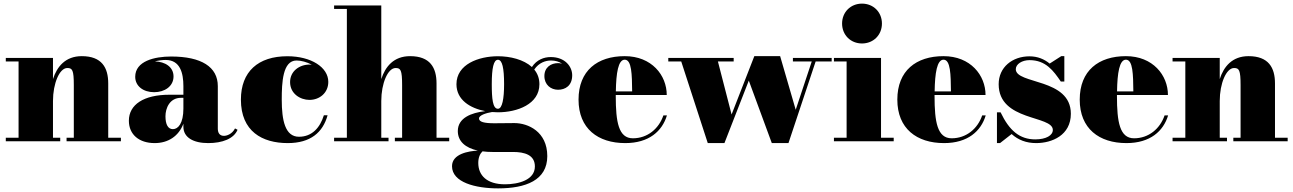

<svg xmlns="http://www.w3.org/2000/svg" viewBox="-20 -780 7141 1060"><path d="M12 -19.5V0H312.5V-19.5H272.5V-222.5C272.5 -319.5 308.5 -404.5 351.5 -404.5C379.5 -404.5 387.5 -393.5 387.5 -309.5V-19.5H347.5V0H647.5V-19.5H577.5V-319.5C577.5 -406.5 542 -470 431.5 -470C341 -470 294.5 -412 272.5 -343.5V-460H12V-440.5H82.5V-19.5Z M915.5 -257C773.5 -257 691.5 -202.5 691.5 -113.5C691.5 -37.5 747.5 10 834 10C909 10 967 -29 992.5 -97V-80C992.5 -21 1047.5 10 1129.5 10C1207.5 10 1271 -14 1291.5 -63.5L1277.5 -71C1261.5 -39.5 1232 -30 1216.5 -30C1191.5 -30 1182.5 -47.5 1182.5 -70V-304.5C1182.5 -410.5 1092 -468 924.5 -468C833.5 -468 726.5 -443 726.5 -356C726.5 -305 770.5 -271 831 -271C888.5 -271 938 -303 938 -358C938 -410.5 891.5 -439.5 835 -441C856 -446.5 877.5 -449 894.5 -449C974.5 -449 992.5 -376.5 992.5 -304.5V-257ZM934.5 -67C907.5 -67 893.5 -93 893.5 -138C893.5 -182.5 916.5 -240 979.5 -240H992.5V-180.5C992.5 -99 963.5 -67 934.5 -67Z M1788.5 -143.5H1768C1747 -75.5 1703 -25 1630.5 -25C1554 -25 1535.5 -115.5 1535.5 -230C1535.5 -324 1540.5 -446 1617 -446C1642.5 -446 1673.5 -437.5 1701 -423C1697 -423.5 1692.5 -423.5 1688.5 -423.5C1633 -423.5 1581.5 -387 1581.5 -327C1581.5 -262 1638.5 -228.5 1688.5 -228.5C1744 -228.5 1792.5 -267 1792.5 -328C1792.5 -408 1698.5 -469.5 1566.5 -469.5C1405.5 -469.5 1310 -385 1310 -230C1310 -55 1427.5 10 1568.5 10C1694.5 10 1762.5 -49 1788.5 -143.5Z M1824.5 -19.5V0H2125V-19.5H2085V-222.5C2085 -319.5 2121 -404.5 2164 -404.5C2192 -404.5 2200 -393.5 2200 -309.5V-19.5H2160V0H2460V-19.5H2390V-319.5C2390 -406.5 2354.5 -470 2244 -470C2153.5 -470 2107 -412 2085 -343.5V-750H1824.5V-730.5H1895V-19.5Z M2507.5 -56.5C2507.5 0.5 2549.5 36.5 2618 51.5C2566.5 54 2475.5 69.5 2475.5 137.5C2475.5 227 2605 260 2730 260C2882 260 3001.5 215.5 3001.5 82C3001.5 -53.5 2895 -100.5 2820 -100.5C2791.5 -100.5 2744 -99.5 2709 -99.5C2654.5 -99.5 2624.5 -106.5 2624.5 -126C2624.5 -143.5 2663 -156 2696.5 -161.5C2707.5 -160.5 2718.5 -160 2729 -160C2835 -160 2958 -204.5 2958 -315C2958 -347.5 2947.5 -374.5 2929.5 -396C2955 -434 2992 -446 3022 -446C3046 -446 3067 -439.5 3083 -428.5C3075.5 -430.5 3068 -431.5 3061 -431.5C3022 -431.5 2985.5 -408.5 2985.5 -360C2985.5 -312 3021 -284.5 3061 -284.5C3101 -284.5 3139 -307 3139 -364.5C3139 -412.5 3099.5 -465 3020.5 -465C2983.5 -465 2943 -450.5 2916.5 -410C2871 -451.5 2796.5 -469.5 2729 -469.5C2623 -469.5 2500 -425.5 2500 -315C2500 -228.5 2575.5 -182.5 2659 -166.5C2581.5 -157.5 2507.5 -129 2507.5 -56.5ZM2695 -315C2695 -404 2705 -450 2729 -450C2753 -450 2763 -404 2763 -315C2763 -236 2753 -179.5 2729 -179.5C2700 -179.5 2695 -236 2695 -315ZM2620.5 119.5C2620.5 87.5 2631.5 67 2644 55.5C2661 58 2679 59 2698.5 59H2812C2877 59 2933 75.5 2933 139C2933 214 2842 237.5 2768 237.5C2667.5 237.5 2620.5 188 2620.5 119.5Z M3662 -143H3642.5C3617.5 -69 3554.5 -16.5 3474 -16.5C3395 -16.5 3379.5 -106 3379.5 -250C3379.5 -252 3379.5 -253.5 3379.5 -255.5H3661C3661 -364.5 3578 -470 3429 -470C3278 -470 3174 -390 3174 -230C3174 -70 3281 10 3432 10C3563 10 3636 -56 3662 -143ZM3429 -450.5C3468 -450.5 3469 -368 3470 -275.5H3380C3381.5 -376.5 3393 -450.5 3429 -450.5Z M4019 -148 3943.5 -440.5H4030.5V-460H3669.5V-440.5H3741L3887.5 10H3979.5L4114 -335L4241 10H4333L4483 -440.5H4571.5V-460H4357.5V-440.5H4461.5L4373 -174L4287 -470H4144.5Z M4629 -650C4629 -587 4676 -540 4739 -540C4802 -540 4849 -587 4849 -650C4849 -713 4802 -760 4739 -760C4676 -760 4629 -713 4629 -650ZM4584 -19.5V0H4914V-19.5H4844V-460H4584V-440.5H4654V-19.5Z M5422 -143H5402.5C5377.5 -69 5314.5 -16.5 5234 -16.5C5155 -16.5 5139.5 -106 5139.5 -250C5139.5 -252 5139.5 -253.5 5139.5 -255.5H5421C5421 -364.5 5338 -470 5189 -470C5038 -470 4934 -390 4934 -230C4934 -70 5041 10 5192 10C5323 10 5396 -56 5422 -143ZM5189 -450.5C5228 -450.5 5229 -368 5230 -275.5H5140C5141.5 -376.5 5153 -450.5 5189 -450.5Z M5501 10 5565 -40C5601 -7.5 5645.5 10 5700.5 10C5787.5 10 5892 -33 5892 -152C5892 -350 5588 -313.5 5588 -398C5588 -425.5 5621.5 -448 5664 -448C5754 -448 5796.5 -388.5 5836.5 -330H5856V-470H5839L5775 -429C5745.5 -453 5709.5 -469 5663.5 -469C5569 -469 5493.5 -409 5493.5 -315C5493.5 -109 5792.5 -144.5 5792.5 -62.5C5792.5 -32.5 5755 -10.5 5695.5 -10.5C5609.5 -10.5 5552.5 -58.5 5504 -160H5484V10ZM5505.5 -119.5Z M6429 -143H6409.5C6384.5 -69 6321.5 -16.5 6241 -16.5C6162 -16.5 6146.5 -106 6146.5 -250C6146.5 -252 6146.5 -253.5 6146.5 -255.5H6428C6428 -364.5 6345 -470 6196 -470C6045 -470 5941 -390 5941 -230C5941 -70 6048 10 6199 10C6330 10 6403 -56 6429 -143ZM6196 -450.5C6235 -450.5 6236 -368 6237 -275.5H6147C6148.5 -376.5 6160 -450.5 6196 -450.5Z M6453.5 -19.5V0H6754V-19.5H6714V-222.5C6714 -319.5 6750 -404.5 6793 -404.5C6821 -404.5 6829 -393.5 6829 -309.5V-19.5H6789V0H7089V-19.5H7019V-319.5C7019 -406.5 6983.5 -470 6873 -470C6782.5 -470 6736 -412 6714 -343.5V-460H6453.5V-440.5H6524V-19.5Z"/></svg>

Font: Bodoni* 11pt Fatface
Style: Regular
Weight: 900
Version: Version 2.3